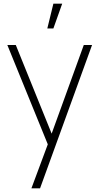

<svg xmlns="http://www.w3.org/2000/svg" viewBox="-20 -785 546 1045"><path d="M256 -42 257 42 20 -540H66L278 -16H246L436 -540H481L198 240H151ZM237.5 -630H270.5L318.5 -765H270.5Z"/></svg>

Font: Tap Sans
Style: Regular
Weight: 400
Designer: Tap Payments
Foundry: Tap Payments
Version: Version 1.001;Glyphs 3.1.2 (3151)